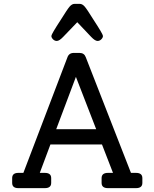

<svg xmlns="http://www.w3.org/2000/svg" viewBox="-20 -974 799 994"><path d="M274 -762Q263 -762 254.5 -770.5Q246 -779 246 -788Q246 -797 295 -872Q329 -927 341 -940.5Q353 -954 366 -954H393Q406 -954 418 -940.5Q430 -927 464 -872Q513 -797 513 -788Q513 -779 504.5 -770.5Q496 -762 485 -762Q472 -762 452 -783L380 -859L307 -783Q287 -762 274 -762ZM684 -79Q717 -79 717 -52V-27Q717 0 684 0H539Q506 0 506 -27V-52Q506 -79 539 -79H565L508 -226H241L186 -79H212Q245 -79 245 -52V-27Q245 0 212 0H75Q43 0 43 -27V-52Q43 -79 75 -79H101L329 -677Q337 -700 362 -700H392Q416 -700 424 -678L658 -79ZM271 -305H478L373 -576Z"/></svg>

Font: Solway
Style: Regular
Weight: 400
Designer: Mariya V. Pigoulevskaya
Foundry: The Northern Block Ltd.
Version: Version 1.000;hotconv 1.0.109;makeotfexe 2.5.65596